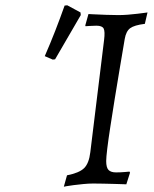

<svg xmlns="http://www.w3.org/2000/svg" viewBox="-20 -693 583 725"><path d="M451 -546Q442 -492 432 -433.5Q422 -375 413 -318.5Q404 -262 396.5 -213.5Q389 -165 385 -131.5Q381 -98 381 -85Q381 -60 390 -51Q399 -42 418 -42Q435 -42 452 -43.5Q469 -45 469 -45L471 -41L457 3Q457 3 444 2.5Q431 2 411.5 1.5Q392 1 370.5 0.5Q349 0 332 0Q314 0 294.5 2Q275 4 258.5 6Q242 8 231.5 10Q221 12 221 12L233 -31Q279 -40 297.5 -58Q316 -76 321 -118L373 -542Q377 -574 371.5 -585Q366 -596 344 -596Q334 -596 318.5 -595Q303 -594 303 -594Q303 -595 302.5 -595.5Q302 -596 302 -597L314 -640Q313 -640 333 -639Q353 -638 380.5 -637Q408 -636 427 -636Q444 -636 463 -637.5Q482 -639 498.5 -641Q515 -643 526 -644.5Q537 -646 537 -646L527 -603Q487 -598 471.5 -586.5Q456 -575 451 -546ZM285 -636 188 -469 179 -468 149 -481Q170 -529 188.5 -576.5Q207 -624 224 -672L234 -673L284 -646Z"/></svg>

Font: Alegreya
Style: Italic
Weight: 400
Italic angle: -7°
Designer: Juan Pablo del Peral
Foundry: Huerta Tipografica
Version: Version 2.009